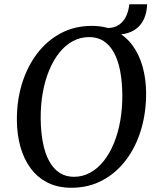

<svg xmlns="http://www.w3.org/2000/svg" viewBox="-20 -875 742 905"><path d="M316.4 10Q251.9 10 203.9 -14.5Q155.9 -39 124.1 -82.3Q92.3 -125.5 76.3 -182.6Q60.3 -239.7 59.6 -304.9Q58.5 -397.5 83 -478.5Q107.5 -559.5 154.1 -621.3Q200.6 -683.1 266.1 -718Q331.6 -753 412.6 -753Q478 -753 526 -728.2Q574 -703.4 605.3 -660Q636.7 -616.6 652.3 -560.3Q667.9 -504 668.7 -440.6Q669.7 -348.4 645.8 -266.8Q621.9 -185.3 575.7 -123.2Q529.4 -61 463.9 -25.5Q398.3 10 316.4 10ZM328.3 -41.6Q369.6 -41.6 405.2 -61.1Q440.8 -80.6 469 -116.2Q497.2 -151.8 517.1 -200.3Q537 -248.8 547.1 -307.3Q557.2 -365.7 556.5 -430.7Q555.8 -492.7 546 -542.4Q536.2 -592.1 516.9 -627.3Q497.6 -662.6 468.6 -681.4Q439.6 -700.2 400.1 -700.2Q358.9 -700.2 323.2 -680.9Q287.5 -661.5 259.4 -626.4Q231.3 -591.2 211.5 -543Q191.7 -494.7 181.4 -436.7Q171.1 -378.7 171.8 -314.2Q172.6 -251.2 182.6 -200.9Q192.7 -150.5 212.2 -114.9Q231.8 -79.4 260.8 -60.5Q289.7 -41.6 328.3 -41.6ZM589.4 -855H673.6Q672.2 -816.9 659.6 -787.9Q646.9 -758.8 623.5 -740.5Q600 -722.1 566.6 -715.4Q533.3 -708.7 490.2 -715L484.5 -743Q518.6 -742.6 540.8 -758Q562.9 -773.4 574.8 -799.2Q586.6 -825 589.4 -855Z"/></svg>

Font: Merriweather Light
Style: Italic
Weight: 300
Italic angle: -7.8°
Designer: Eben Sorkin
Foundry: Eben Sorkin
Version: Version 2.101